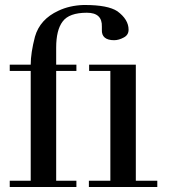

<svg xmlns="http://www.w3.org/2000/svg" viewBox="-20 -749 676 769"><path d="M103 -465H19V-490H103Q103 -537 120 -602Q140 -672 214 -706Q258 -727 314 -729H320Q412 -729 450 -704Q495 -671 495 -630Q495 -609 476 -599Q456 -588 437 -588Q412 -588 399.5 -598.5Q387 -609 388 -630V-642Q389 -670 374 -684Q359 -698 328 -698Q257 -698 231 -663Q205 -629 205 -558V-490H286V-465H205V-25H286V0H19V-25H103ZM422 -25V-465H337V-490H524V-25H610V0H336V-25Z"/></svg>

Font: Bailleul Roman
Style: Roman
Weight: 400
Version: Version 1